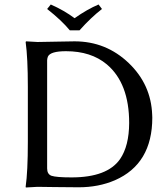

<svg xmlns="http://www.w3.org/2000/svg" viewBox="-20 -832 750 855"><path d="M291 -696.8Q253.9 -741.7 189.9 -792L206.1 -812Q266.6 -785.2 312 -751Q369.1 -791 418.9 -812L434.1 -792Q384.3 -753.4 334 -696.8ZM189.9 -82Q189.9 -56.6 209 -49.3Q231 -42 298.8 -42Q457.5 -42 514.6 -123.5Q554.7 -182.1 555.2 -284.2Q555.2 -461.4 455.6 -545.4Q385.3 -604 273.9 -604Q204.6 -604 193.4 -580.1Q190.4 -572.3 189.9 -564ZM147 -645Q179.2 -645 229.5 -646.5Q280.8 -647.9 312 -647.9Q452.6 -647.9 553.7 -550.8Q652.8 -455.6 657.7 -320.8Q657.7 -314 658.2 -308.1Q658.2 -102.1 491.7 -29.3Q418.9 2 330.1 2Q273.9 2 219.7 1Q178.2 0 147 0L95.2 2.9L94.2 0Q104 -68.4 104 -200.2V-444.8Q104 -573.7 94.2 -645L96.2 -647.9Q98.1 -647.9 147 -645Z"/></svg>

Font: Linux Biolinum O
Style: Regular
Weight: 400
Designer: Philipp H. Poll
Foundry: Philipp H. Poll
Version: Version 1.0.4